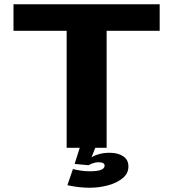

<svg xmlns="http://www.w3.org/2000/svg" viewBox="-20 -695 816 903"><path d="M293.5 0V-550H43.5V-675H731V-550H481.5V0ZM402 188Q351 188 297 176L323 100Q338 104 358.8 107.2Q379.5 110.5 403.5 110.5Q472 110.5 472 84Q472 68 443 68Q430 68 416.8 72.8Q403.5 77.5 396.5 82L331 76L355 0H428L410.5 45Q425 35.5 447.2 29.5Q469.5 23.5 495 23.5Q534.5 23.5 559.2 39.8Q584 56 584 88Q584 121 556.8 143.2Q529.5 165.5 487.5 176.8Q445.5 188 402 188Z"/></svg>

Font: Anybody ExtraExpanded Regular
Style: Bold
Weight: 700
Width: 8
Designer: Tyler Finck
Foundry: Etcetera Type Company
Version: Version 1.010; ttfautohint (v1.8.3) -l 8 -r 50 -G 200 -x 14 